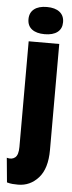

<svg xmlns="http://www.w3.org/2000/svg" viewBox="-85 -727 338 907"><g transform="rotate(5 84.0 -273.0)"><path d="M37 151Q23 151 10.5 150Q-2 149 -16 145L-27 29Q-3 36 12.5 23.5Q28 11 28 -27V-528H173V-25Q173 63 133.5 107Q94 151 37 151ZM100 -568Q61 -568 39.5 -584.5Q18 -601 18 -632Q18 -663 39.5 -680Q61 -697 100 -697Q139 -697 160.5 -680Q182 -663 182 -632Q182 -601 160.5 -584.5Q139 -568 100 -568Z"/></g></svg>

Font: Bricolage Grotesque 96pt Condensed Bricolage Grotesque 48pt Condensed Regular
Style: Bold
Weight: 700
Width: 3
Designer: Mathieu Triay
Foundry: Atelier Triay
Version: Version 1.001; ttfautohint (v1.8.4.7-5d5b);gftools[0.9.33.de